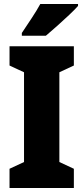

<svg xmlns="http://www.w3.org/2000/svg" viewBox="-20 -947 420 967"><path d="M352 0H28V-97L101 -131V-583L28 -617V-714H352V-617L279 -583V-131L352 -97ZM373 -917Q357 -899 328.5 -872Q300 -845 268.5 -817Q237 -789 211 -767H90V-781Q114 -817 139.5 -855.5Q165 -894 183 -927H373Z"/></svg>

Font: Noto Sans Kannada Condensed Black
Style: Regular
Weight: 900
Width: 3
Designer: Jelle Bosma - Monotype Design Team
Foundry: Monotype Imaging Inc.
Version: Version 2.005; ttfautohint (v1.8.4.7-5d5b)